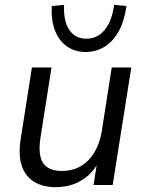

<svg xmlns="http://www.w3.org/2000/svg" viewBox="-20 -765 601 794"><path d="M210 9Q158 9 121.5 -13Q85 -35 70 -79.5Q55 -124 66 -193L112 -486H193L147 -193Q140 -148 147 -118Q154 -88 176 -73Q198 -58 234 -58Q281 -58 315 -78.5Q349 -99 371 -136Q393 -173 401 -223L442 -486H523L446 0H367L384 -110H394Q371 -54 322.5 -22.5Q274 9 210 9ZM334 -550Q290 -550 257 -573Q224 -596 207.5 -638.5Q191 -681 194 -740L245 -745Q242 -678 266.5 -641.5Q291 -605 337 -605Q383 -605 413 -641.5Q443 -678 452 -745L503 -740Q495 -681 472.5 -638.5Q450 -596 414.5 -573Q379 -550 334 -550Z"/></svg>

Font: Nunito Sans 12pt ExtraLight 12pt
Style: Italic
Weight: 400
Italic angle: -9°
Version: Version 3.101;gftools[0.9.27]